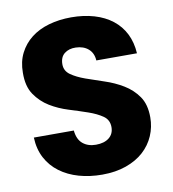

<svg xmlns="http://www.w3.org/2000/svg" viewBox="-81 -783 777 861"><g transform="rotate(-10 307.5 -352.5)"><path d="M572 -209Q572 -165 555 -125.5Q538 -86 505.5 -56.5Q473 -27 425 -10Q377 7 316 7Q259 7 210 -7Q161 -21 124 -48.5Q87 -76 65.5 -116.5Q44 -157 42 -210H224Q228 -169 251.5 -149.5Q275 -130 311 -130Q349 -130 371 -147.5Q393 -165 393 -196Q393 -229 367 -247Q341 -265 302 -278.5Q263 -292 217.5 -306Q172 -320 133.5 -343.5Q95 -367 69 -405Q43 -443 44 -505Q44 -555 63.5 -593.5Q83 -632 117 -658.5Q151 -685 198 -698.5Q245 -712 300 -712Q357 -712 404.5 -698Q452 -684 486.5 -657Q521 -630 540.5 -591Q560 -552 563 -502H378Q376 -536 354 -555Q332 -574 297 -575Q266 -576 245.5 -560Q225 -544 225 -511Q225 -481 250.5 -463Q276 -445 315 -431Q354 -417 398.5 -402.5Q443 -388 482 -364.5Q521 -341 546.5 -304.5Q572 -268 572 -209Z"/></g></svg>

Font: SVN-Poppins
Style: Bold
Weight: 700
Designer: Ninad Kale (Devanagari), Jonny Pinhorn (Latin)
Foundry: Indian Type Foundry
Version: Version 3.200;PS 1.000;hotconv 16.6.54;makeotf.lib2.5.65590